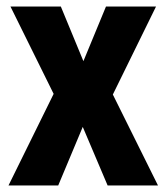

<svg xmlns="http://www.w3.org/2000/svg" viewBox="-20 -567 509 587"><path d="M144 -280 12 -547H166L235 -380L304 -547H457L325 -278L463 0H309L233 -179L158 0H6Z"/></svg>

Font: Noto Sans Display Condensed
Style: Bold
Weight: 700
Width: 3
Designer: Monotype Design Team
Foundry: Monotype Imaging Inc.
Version: Version 2.003